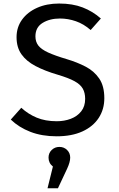

<svg xmlns="http://www.w3.org/2000/svg" viewBox="-20 -739 655 1059"><path d="M555.4 -197.4Q555.4 -135.9 524.4 -88.5Q493.3 -41 434.6 -14.1Q375.9 12.8 292.3 12.8Q211.3 12.8 147.7 -11.8Q84.1 -36.4 39.5 -79.5L97.4 -144.6Q134.4 -110.3 182.1 -90.3Q229.7 -70.3 293.3 -70.3Q334.9 -70.3 370.5 -83.8Q406.2 -97.4 427.9 -124.9Q449.7 -152.3 449.7 -193.8Q449.7 -226.7 436.7 -250Q423.6 -273.3 390.8 -291.3Q357.9 -309.2 299 -326.7Q227.2 -347.7 176.2 -374.6Q125.1 -401.5 98.2 -439.7Q71.3 -477.9 71.3 -533.8Q71.3 -588.7 101.5 -630.5Q131.8 -672.3 184.6 -695.9Q237.4 -719.5 306.2 -719.5Q380.5 -719.5 436.2 -697.9Q491.8 -676.4 536.4 -636.9L480 -573.3Q442.1 -606.7 398.7 -621.8Q355.4 -636.9 310.8 -636.9Q254.4 -636.9 214.9 -612.6Q175.4 -588.2 175.4 -538.5Q175.4 -508.7 191.3 -487.9Q207.2 -467.2 244.9 -449.7Q282.6 -432.3 348.2 -412.8Q405.1 -395.9 452.1 -371.5Q499 -347.2 527.2 -305.9Q555.4 -264.6 555.4 -197.4ZM307.7 71.3Q332.8 71.3 350 88.2Q367.2 105.1 367.2 130.3Q367.2 154.9 350.3 191.3L299.5 299.5H242.1L271.8 179.5Q247.7 160.5 247.7 130.3Q247.7 105.1 265.1 88.2Q282.6 71.3 307.7 71.3Z"/></svg>

Font: Fira Code Retina
Style: Regular
Weight: 450
Monospace: yes
Designer: Carrois Corporate, Edenspiekermann AG, Nikita Prokopov
Foundry: Carrois Corporate, Edenspiekermann AG, Nikita Prokopov
Version: Version 6.002